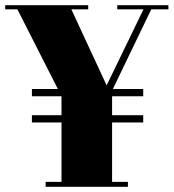

<svg xmlns="http://www.w3.org/2000/svg" viewBox="-24 -720 669 740"><path d="M387 -391 529 -684H428V-700H625V-684H559L411 -377H528V-349H408V-276H528V-248H408V-19H469V0H152V-19H213V-248H99V-276H213V-349H99V-377H199L43 -684H-4V-700H316V-684H251Z"/></svg>

Font: SVN-Abril Fatface
Style: Regular
Weight: 400
Designer: Veronika Burian, Jos? Scaglione
Foundry: TypeTogether
Version: Version 1.001